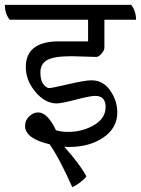

<svg xmlns="http://www.w3.org/2000/svg" viewBox="-50 -625 579 789"><path d="M346 -391 245 -394Q171 -394 143.5 -378Q116 -362 116 -327.5Q116 -293 129 -278Q142 -263 152 -263Q162 -263 231 -279Q300 -295 326 -295Q374 -295 403 -253Q432 -211 432 -163Q432 -99 375 -60Q318 -21 233 -21Q221 -21 214 -22Q281 53 305 100Q298 110 280 124Q262 138 247 144Q193 23 154 -32Q53 -56 53 -107Q53 -131 70 -147Q87 -163 107 -163Q145 -163 180 -90Q200 -83 230 -83Q289 -83 336.5 -111Q384 -139 384 -185Q384 -231 341 -231Q321 -231 261.5 -215.5Q202 -200 183 -200Q135 -200 95.5 -247.5Q56 -295 56 -349Q56 -455 192 -455H312V-544H-10Q-30 -568 -30 -605H489Q509 -580 509 -544H379V-429Q379 -418 367 -404.5Q355 -391 346 -391Z"/></svg>

Font: Karma
Style: Regular
Weight: 400
Designer: Joana Correia
Foundry: Indian Type Foundry
Version: Version 1.202;PS 1.0;hotconv 1.0.78;makeotf.lib2.5.61930; tt